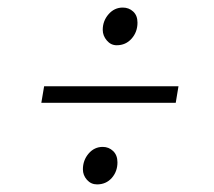

<svg xmlns="http://www.w3.org/2000/svg" viewBox="-20 -482 569 510"><path d="M89.8 -209 97.2 -252.9H454.1L446.8 -209ZM200.2 -32.2Q200.2 -56.2 215.3 -74Q230.5 -91.8 252.9 -91.8Q269 -91.8 280.5 -80.8Q292 -69.8 292 -50.8Q292 -26.4 276.9 -9.3Q261.7 7.8 237.8 7.8Q221.7 7.8 210.9 -4.4Q200.2 -16.6 200.2 -32.2ZM252.9 -402.8Q252.9 -426.3 268.3 -444.1Q283.7 -461.9 306.2 -461.9Q322.3 -461.9 333.7 -451.4Q345.2 -440.9 345.2 -421.9Q345.2 -397 329.6 -379.4Q314 -361.8 290 -361.8Q274.4 -361.8 263.7 -374.5Q252.9 -387.2 252.9 -402.8Z"/></svg>

Font: Dihjauti S
Style: Italic
Weight: 400
Italic angle: -9°
Designer: T. Christopher White
Version: Version 3.0.0